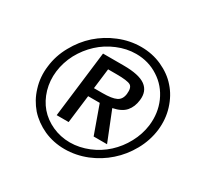

<svg xmlns="http://www.w3.org/2000/svg" viewBox="-155 -913 1154 1114"><g transform="rotate(30 422.0 -356.0)"><path d="M399.9 12.2Q325.7 12.2 260.7 -16.6Q196.8 -45.9 152.3 -95.2Q130.9 -120.1 114.7 -149.2Q98.6 -178.2 88.4 -212.4Q66.9 -280.8 76.7 -355.5Q85.4 -430.7 123.5 -498.5Q161.1 -566.9 216.3 -616.2Q244.6 -641.1 276.1 -660.6Q307.6 -680.2 343.8 -694.8Q415.5 -724.1 490.7 -724.1Q565.9 -724.1 630.4 -694.8Q662.6 -680.2 689.7 -660.6Q716.8 -641.1 738.3 -616.2Q781.7 -567.9 803.2 -498.5Q824.2 -431.2 815.4 -355.5Q805.7 -279.8 768.1 -212.4Q749 -178.2 725.8 -149.2Q702.6 -120.1 674.3 -95.2Q619.1 -45.9 547.4 -16.6Q475.1 12.2 399.9 12.2ZM407.2 -36.6Q439 -36.6 470.5 -43.2Q502 -49.8 531.7 -62Q561.5 -74.2 588.6 -91.3Q615.7 -108.4 639.2 -129.9Q687 -173.8 717.8 -231.4Q749.5 -289.6 757.8 -354Q768.1 -439.5 735.8 -513.2Q702.6 -587.9 636.2 -630.4Q569.3 -674.3 485.4 -674.3Q422.4 -674.3 360.8 -648.4Q299.3 -623 252 -579.1Q204.6 -535.2 172.9 -477.1Q157.2 -447.3 147.5 -416.7Q137.7 -386.2 133.8 -354Q129.9 -321.8 132.3 -291.3Q134.8 -260.7 143.1 -231.4Q160.6 -172.4 196.8 -129.9Q215.3 -108.4 238.5 -91.3Q261.7 -74.2 288.6 -62Q315.4 -49.8 345.2 -43.2Q375 -36.6 407.2 -36.6ZM371.6 -379.4H428.7Q492.2 -379.4 520 -393.1Q549.3 -406.7 554.2 -446.3Q559.1 -490.7 538.6 -502.9Q517.6 -515.1 444.8 -515.1H388.2ZM262.7 -135.7 316.9 -579.6H455.1Q558.6 -579.6 602.1 -547.6Q645.5 -515.6 637.7 -453.1Q632.3 -405.8 606 -375Q579.6 -344.2 521.5 -332.5L600.1 -135.7H510.3L443.4 -322.3H365.7L342.8 -135.7Z"/></g></svg>

Font: Ride
Style: Italic
Weight: 400
Version: Version 3.000